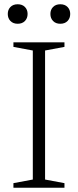

<svg xmlns="http://www.w3.org/2000/svg" viewBox="-20 -881 366 901"><path d="M282.5 -21.5V0H43V-21.5L134 -38.5V-644L43 -661V-682.5H282.5V-661L191.5 -644V-38.5ZM63 -769.5Q41.5 -769.5 29 -782.5Q16.5 -795.5 16.5 -815.5Q16.5 -835.5 29 -848.2Q41.5 -861 63 -861Q84.5 -861 97 -848.2Q109.5 -835.5 109.5 -815.5Q109.5 -795.5 97 -782.5Q84.5 -769.5 63 -769.5ZM263 -769.5Q241.5 -769.5 229 -782.5Q216.5 -795.5 216.5 -815.5Q216.5 -835.5 229 -848.2Q241.5 -861 263 -861Q284.5 -861 297 -848.2Q309.5 -835.5 309.5 -815.5Q309.5 -795.5 297 -782.5Q284.5 -769.5 263 -769.5Z"/></svg>

Font: Newsreader Light
Style: Regular
Weight: 300
Designer: Hugues Gentile
Foundry: Production Type
Version: Version 1.003